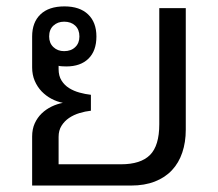

<svg xmlns="http://www.w3.org/2000/svg" viewBox="-20 -575 675 595"><path d="M161.6 -65.9H355Q416 -65.9 444.8 -94.7Q473.6 -123.5 473.6 -189.9V-549.8H555.7V-172.9Q555.7 -134.3 544.9 -102.3Q534.2 -70.3 512.9 -47.6Q491.7 -24.9 460 -12.5Q428.2 0 386.2 0H79.6V-151.9Q79.6 -174.8 87.6 -192.6Q95.7 -210.4 109.1 -223.4Q122.6 -236.3 139.6 -244.6Q156.7 -252.9 174.8 -256.3Q156.7 -259.8 139.6 -268.8Q122.6 -277.8 109.1 -291.7Q95.7 -305.7 87.6 -324.5Q79.6 -343.3 79.6 -366.2V-461.9Q79.6 -505.9 105.5 -530.5Q131.3 -555.2 179.7 -555.2Q227.1 -555.2 252.9 -530.5Q278.8 -505.9 278.8 -461.9Q278.8 -417.5 254.2 -393.3Q229.5 -369.1 185.5 -369.1Q179.7 -369.1 171.9 -369.6Q164.1 -370.1 161.6 -371.1V-360.8Q161.6 -339.8 170.7 -325.4Q179.7 -311 194.1 -302Q208.5 -293 226.3 -288.1Q244.1 -283.2 261.7 -281.2V-231.9Q244.1 -230 226.3 -224.6Q208.5 -219.2 194.1 -209.5Q179.7 -199.7 170.7 -185.3Q161.6 -170.9 161.6 -150.9ZM226.1 -461.9Q226.1 -483.4 213.1 -495.6Q200.2 -507.8 178.7 -507.8Q158.7 -507.8 145.5 -495.6Q132.3 -483.4 132.3 -461.9Q132.3 -441.4 145.5 -429Q158.7 -416.5 178.7 -416.5Q200.2 -416.5 213.1 -429Q226.1 -441.4 226.1 -461.9Z"/></svg>

Font: Noto Sans Southeast Asian
Style: Regular
Weight: 400
Designer: Monotype Design Team
Foundry: Monotype Imaging Inc.
Version: Version 1.06 uh; ttfautohint (v1.4.1)